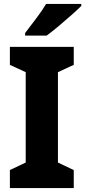

<svg xmlns="http://www.w3.org/2000/svg" viewBox="-20 -951 431 971"><path d="M353 0H30V-91L110 -129V-586L30 -623V-714H353V-623L273 -586V-129L353 -91ZM391 -921Q373 -903 341.5 -875Q310 -847 276 -818.5Q242 -790 216 -771H107V-784Q132 -817 162.5 -857Q193 -897 213 -931H391Z"/></svg>

Font: Noto Sans Kannada SemiCondensed ExtraBold
Style: Regular
Weight: 800
Width: 4
Designer: Jelle Bosma - Monotype Design Team
Foundry: Monotype Imaging Inc.
Version: Version 2.005; ttfautohint (v1.8.4.7-5d5b)